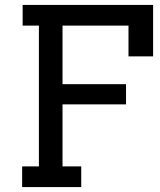

<svg xmlns="http://www.w3.org/2000/svg" viewBox="-20 -760 649 780"><path d="M72 -740H602V-531H502V-656H234V-418H492V-336H234V-84H310V0H70V-84H138V-656H72Z"/></svg>

Font: Arvo
Style: Regular
Weight: 400
Designer: Anton Koovit (Cyrillic Expansion: Cyreal)
Foundry: Anton Koovit, Yassin Baggar
Version: Version 3.000